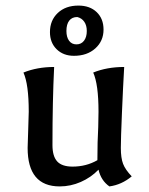

<svg xmlns="http://www.w3.org/2000/svg" viewBox="-20 -657 535 688"><path d="M79 -127 81 -190 83 -257Q83 -355 64 -397Q113 -417 174 -417Q168 -295 168 -137Q168 -97 185 -78.5Q202 -60 240 -60Q289 -60 329 -83Q329 -150 332 -202L333 -257Q333 -355 314 -397Q363 -417 425 -417Q421 -348 417 -253.5Q413 -159 413 -127Q413 -91 421 -70Q429 -49 452 -25Q416 5 372 11Q342 -10 333 -49Q306 -21 269.5 -5Q233 11 194 11Q79 11 79 -127ZM159 -542Q159 -584 187 -610.5Q215 -637 261 -637Q302 -637 326.5 -613.5Q351 -590 351 -551Q351 -510 321.5 -483.5Q292 -457 245 -457Q207 -457 183 -480.5Q159 -504 159 -542ZM291 -546Q291 -566 282 -579Q273 -592 257 -596Q238 -596 228 -583Q218 -570 218 -546Q218 -524 227.5 -511Q237 -498 254 -498Q271 -498 281 -511Q291 -524 291 -546Z"/></svg>

Font: Mirza
Style: Regular
Weight: 400
Designer: Arabic design by Kourosh Beigpour, Latin design by Eduardo Tunni, engineering by Lasse Fister
Version: Version 1.000